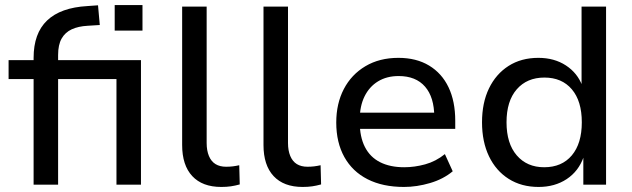

<svg xmlns="http://www.w3.org/2000/svg" viewBox="-20 -731 2502 760"><path d="M113 0V-418H14V-493H138L113 -467V-502Q113 -599 166.5 -650Q220 -701 326 -707L368 -710L375 -632L327 -629Q290 -627 264 -615Q238 -603 224 -578.5Q210 -554 210 -513V-479L199 -493H538V0H441V-418H210V0ZM434 -610V-711H544V-610Z M856 9Q781 9 741 -34Q701 -77 701 -157V-705H798V-165Q798 -135 807 -113.5Q816 -92 833 -81.5Q850 -71 875 -71Q889 -71 901.5 -72.5Q914 -74 927 -77L929 -1Q911 4 894 6.5Q877 9 856 9Z M1178 9Q1103 9 1063 -34Q1023 -77 1023 -157V-705H1120V-165Q1120 -135 1129 -113.5Q1138 -92 1155 -81.5Q1172 -71 1197 -71Q1211 -71 1223.5 -72.5Q1236 -74 1249 -77L1251 -1Q1233 4 1216 6.5Q1199 9 1178 9Z M1579 9Q1495 9 1435 -21.5Q1375 -52 1343 -109.5Q1311 -167 1311 -246Q1311 -321 1341 -378.5Q1371 -436 1426.5 -469Q1482 -502 1557 -502Q1628 -502 1678.5 -471.5Q1729 -441 1755.5 -385.5Q1782 -330 1782 -253V-221H1385V-285H1717L1699 -268Q1699 -346 1662.5 -388Q1626 -430 1558 -430Q1511 -430 1476.5 -409Q1442 -388 1423 -349.5Q1404 -311 1404 -258V-248Q1404 -189 1424.5 -149Q1445 -109 1484.5 -89Q1524 -69 1580 -69Q1621 -69 1663 -80.5Q1705 -92 1741 -121L1772 -53Q1735 -22 1682.5 -6.5Q1630 9 1579 9Z M2112 9Q2044 9 1993.5 -23Q1943 -55 1915.5 -112.5Q1888 -170 1888 -247Q1888 -324 1915.5 -381Q1943 -438 1993 -470Q2043 -502 2111 -502Q2174 -502 2220 -472Q2266 -442 2285 -391H2282V-705H2379V0H2289V-109H2290Q2270 -53 2223 -22Q2176 9 2112 9ZM2134 -69Q2204 -69 2243.5 -116Q2283 -163 2283 -247Q2283 -331 2243.5 -377.5Q2204 -424 2135 -424Q2066 -424 2025.5 -377.5Q1985 -331 1985 -247Q1985 -163 2025.5 -116Q2066 -69 2134 -69Z"/></svg>

Font: Nunito Sans 12pt ExtraLight 9pt Medium
Style: Regular
Weight: 500
Version: Version 3.101;gftools[0.9.27]